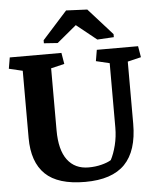

<svg xmlns="http://www.w3.org/2000/svg" viewBox="-59 -926 802 987"><g transform="rotate(-5 342.0 -432.5)"><path d="M216.8 -266.6Q216.8 -165 255.4 -113.5Q293.9 -62 364.7 -62Q400.4 -62 431.6 -70.1Q462.9 -78.1 481 -89.4Q497.1 -119.6 508.1 -163.3Q519 -207 519 -254.4V-586.4L449.2 -603L459 -660.6H671.9L681.6 -603L612.3 -586.4V-265.6Q612.3 -126 545.9 -57.6Q479.5 10.7 340.8 10.7Q200.7 10.7 135.5 -52.2Q70.3 -115.2 70.3 -239.7V-586.4L0 -603L9.8 -660.6H276.4L286.1 -603L216.8 -586.4ZM551.8 -717.8 466.3 -712.9 362.3 -796.4 261.7 -712.9 190.9 -717.8V-733.4L319.3 -876L428.2 -871.1L551.8 -733.4Z"/></g></svg>

Font: Noticia Text
Style: Bold
Weight: 700
Designer: JM Sole
Foundry: JM Sole
Version: Version 1.003